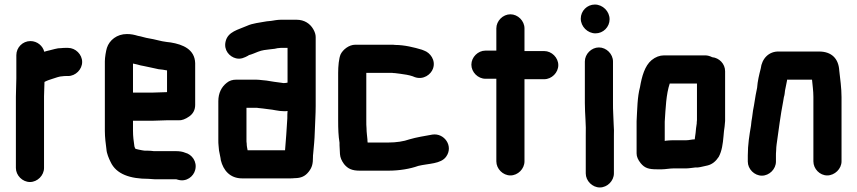

<svg xmlns="http://www.w3.org/2000/svg" viewBox="-20 -719 3777 846"><path d="M342 -446C342 -479 313 -508 280 -508H270C263 -508 256 -508 250 -507C241 -507 231 -506 221 -503C205 -498 190 -496 175 -491C169 -516 145 -538 114 -538C80 -538 52 -510 52 -476V-374C52 -350 50 -319 50 -293V21C50 54 79 83 112 83C145 83 174 54 174 21V-295C174 -315 176 -339 176 -358C185 -363 201 -369 212 -372C225 -376 242 -383 256 -383C261 -384 265 -384 270 -384H280C313 -384 342 -413 342 -446Z M652 -311H566V-439L584 -435C595 -432 605 -429 614 -428C636 -424 658 -418 679 -414L697 -412L714 -409H716V-313H714C702 -313 667 -311 652 -311ZM714 -189H767C781 -188 797 -194 814 -206C831 -218 840 -235 840 -257V-441C838 -501 787 -523 732 -532L715 -534C688 -537 663 -546 636 -550C621 -552 602 -559 588 -561C571 -566 558 -569 539 -569C495 -569 462 -542 451 -508C447 -495 442 -466 442 -449V-142C442 -114 446 -84 449 -61C450 -43 460 -20 467 -6C492 49 554 69 634 69C643 69 654 71 664 71H757L764 73C802 84 833 58 840 30C850 -7 825 -39 796 -46C785 -51 770 -53 756 -53H658C650 -54 642 -55 633 -55H619C613 -56 608 -56 605 -57L590 -60C585 -61 581 -62 578 -63H577C576 -65 572 -72 572 -76C569 -97 566 -117 566 -143V-187H652C667 -187 700 -189 714 -189Z M1236 -57H1071C1069 -68 1067 -76 1067 -87C1066 -92 1066 -96 1066 -101V-244H1108C1111 -244 1115 -244 1119 -243L1138 -241C1145 -240 1153 -239 1161 -238C1186 -236 1206 -229 1232 -229C1237 -229 1242 -229 1247 -230C1246 -219 1246 -209 1246 -198C1243 -148 1240 -102 1236 -57ZM1232 -353C1229 -353 1225 -353 1222 -354C1201 -357 1174 -360 1154 -364L1134 -366C1125 -367 1117 -368 1108 -368H1021C1005 -368 991 -364 979 -354C956 -336 942 -309 942 -273V-101C942 -93 942 -85 943 -78L945 -56C947 -43 952 -25 953 -13C964 31 993 67 1047 67H1257C1264 67 1271 67 1278 66C1307 66 1325 57 1340 38C1356 18 1359 1 1359 -27C1359 -31 1359 -36 1360 -42C1363 -76 1366 -101 1367 -138C1368 -174 1371 -215 1371 -252V-556C1371 -567 1367 -579 1360 -591C1346 -615 1321 -632 1287 -632H1217C1203 -632 1187 -629 1175 -627L1155 -625C1124 -619 1094 -617 1068 -605C1030 -588 984 -580 974 -536C965 -498 991 -469 1020 -462C1041 -457 1057 -465 1074 -474L1076 -476C1089 -479 1104 -486 1117 -491C1134 -498 1153 -500 1172 -502L1190 -504C1198 -506 1208 -508 1217 -508H1247V-355C1242 -354 1238 -353 1232 -353Z M1476 -90V-79C1476 -67 1478 -53 1478 -40C1479 -25 1485 -11 1496 4C1513 25 1532 33 1565 33H1691C1740 33 1787 25 1823 12C1868 1 1923 4 1946 -29C1979 -75 1938 -134 1885 -126C1852 -120 1814 -114 1784 -105C1759 -96 1726 -91 1691 -91H1600C1599 -96 1599 -100 1599 -104C1598 -118 1595 -136 1595 -154C1594 -163 1594 -174 1594 -187V-398H1700C1706 -398 1711 -398 1715 -397C1718 -397 1722 -397 1727 -396L1743 -394C1760 -392 1784 -388 1798 -383L1808 -379C1846 -366 1879 -391 1888 -417C1901 -454 1875 -487 1849 -496L1839 -500C1806 -510 1762 -521 1721 -521C1716 -522 1710 -522 1703 -522H1546C1517 -522 1491 -500 1481 -480C1473 -462 1470 -426 1470 -398V-187C1470 -151 1471 -121 1476 -90Z M2167 -594V-496H2119C2086 -496 2057 -467 2057 -434C2057 -401 2086 -372 2119 -372H2167V-8C2167 25 2196 54 2229 54C2262 54 2291 25 2291 -8V-370H2378C2411 -370 2440 -399 2440 -432C2440 -465 2411 -494 2378 -494H2291V-594C2291 -627 2262 -656 2229 -656C2196 -656 2167 -627 2167 -594Z M2557 -448V-265C2557 -217 2563 -168 2561 -122V45C2561 78 2590 107 2623 107C2656 107 2685 78 2685 45V-121C2686 -137 2685 -154 2684 -171L2682 -219C2681 -235 2681 -250 2681 -265V-448C2681 -481 2652 -510 2619 -510C2586 -510 2557 -481 2557 -448ZM2539 -637C2539 -602 2569 -572 2604 -572C2638 -572 2666 -600 2666 -634C2666 -669 2636 -699 2601 -699C2567 -699 2539 -671 2539 -637Z M3004 -101H2944C2934 -101 2924 -100 2913 -99C2912 -98 2910 -98 2909 -98V-183C2913 -243 2915 -303 2931 -351H3051V-190C3050 -183 3050 -178 3050 -175C3049 -169 3048 -162 3047 -154L3045 -133L3042 -112C3042 -110 3042 -108 3041 -105C3029 -105 3016 -101 3004 -101ZM2948 23H3004C3011 23 3018 22 3027 21L3043 19H3054C3067 18 3086 12 3098 10C3118 5 3134 -8 3147 -28C3161 -54 3165 -85 3168 -119L3170 -141C3172 -158 3174 -165 3175 -186V-405C3175 -438 3149 -464 3118 -467C3108 -472 3098 -475 3087 -475H2906C2887 -475 2868 -468 2851 -454C2821 -429 2808 -382 2800 -335C2788 -291 2788 -237 2785 -185V-43C2785 -29 2791 -15 2803 0C2821 22 2839 27 2874 27H2897C2911 27 2932 23 2948 23Z M3399 -7V-34C3399 -39 3399 -46 3400 -57C3400 -66 3401 -75 3402 -83C3411 -146 3419 -212 3431 -273L3434 -291C3437 -300 3438 -310 3439 -320C3442 -336 3445 -350 3448 -365V-368H3558C3560 -344 3564 -319 3564 -292V-8C3564 25 3592 54 3625 54C3658 54 3688 25 3688 -8V-291C3688 -331 3682 -372 3678 -408C3675 -461 3644 -492 3589 -492H3414C3367 -494 3337 -460 3332 -417C3325 -390 3318 -361 3316 -332L3314 -322C3308 -296 3304 -260 3298 -232L3294 -202C3292 -191 3290 -179 3289 -165C3282 -124 3275 -82 3275 -34V-7C3275 26 3304 55 3337 55C3370 55 3399 26 3399 -7Z"/></svg>

Font: Electronic
Style: Thk
Weight: 900
Version: Version 1.011